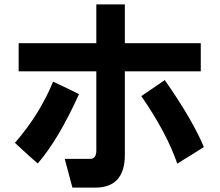

<svg xmlns="http://www.w3.org/2000/svg" viewBox="-20 -740 1002 875"><path d="M414 115H310L275 -16H392Q404 -16 411.5 -25.5Q419 -35 419 -54V-415H65V-543H419V-720H549V-543H895V-415H549V-35Q549 115 414 115ZM821 -15 788 6Q741 -132 624 -302L731 -375Q858 -193 909 -70Q869 -44 821 -15ZM111 -31 48 -89Q161 -219 222 -368Q236 -362 310 -326L340 -311Q247 -105 152 5Z"/></svg>

Font: Gmarket Sans TTF Bold
Style: Regular
Weight: 700
Designer: Creative Director : Sungho Lee; Art Director : Kiwoong Choi; Project Manager : Sori Yang, Jongwook Yoon; Font Designer :
Foundry: Sandoll Inc.
Version: Version 1.000;hotconv 1.0.109;makeotfexe 2.5.65596